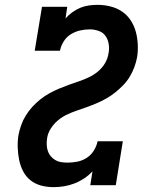

<svg xmlns="http://www.w3.org/2000/svg" viewBox="-20 -763 640 791"><path d="M201 8Q174 8 149.5 1.5Q125 -5 106 -20Q87 -35 75.5 -57Q64 -79 59 -103.5Q54 -128 53 -154.5Q52 -181 56 -206Q60 -227 67.5 -248Q75 -269 86.5 -287.5Q98 -306 113 -322.5Q128 -339 145.5 -353Q163 -367 182.5 -378Q202 -389 222.5 -397.5Q243 -406 263.5 -413.5Q284 -421 305 -428Q326 -435 346 -444.5Q366 -454 383.5 -468.5Q401 -483 412.5 -502.5Q424 -522 427 -543Q431 -561 428 -580.5Q425 -600 415 -614.5Q405 -629 387 -635.5Q369 -642 350 -642Q330 -642 310 -637.5Q290 -633 272 -622Q254 -611 242.5 -592.5Q231 -574 227 -554H123L153 -735H257L250 -687Q262 -701 278 -712.5Q294 -724 311 -731Q328 -738 346 -740.5Q364 -743 382 -743Q409 -743 435 -736.5Q461 -730 482 -716Q503 -702 517.5 -680.5Q532 -659 539 -634Q546 -609 547.5 -581.5Q549 -554 545 -528Q541 -507 533.5 -486.5Q526 -466 514.5 -447Q503 -428 487.5 -412Q472 -396 454.5 -382Q437 -368 417.5 -357Q398 -346 378 -337.5Q358 -329 337 -321.5Q316 -314 295.5 -307Q275 -300 255 -290.5Q235 -281 218 -266.5Q201 -252 189 -233Q177 -214 174 -193Q172 -180 172.5 -166.5Q173 -153 177 -141Q181 -129 189 -119.5Q197 -110 208 -103.5Q219 -97 232 -95Q245 -93 258 -93Q278 -93 298.5 -97Q319 -101 337 -112.5Q355 -124 366.5 -142.5Q378 -161 382 -181H486L457 0H352L361 -57Q345 -40 326 -27.5Q307 -15 286 -7Q265 1 243.5 4.5Q222 8 201 8Z"/></svg>

Font: Iosevka Slab Extended Oblique
Style: Bold
Weight: 700
Width: 7
Italic angle: -9°
Monospace: yes
Designer: Belleve Invis
Foundry: Belleve Invis
Version: Version 11.1.1; ttfautohint (v1.8.3)